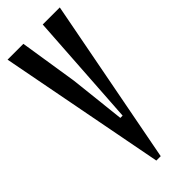

<svg xmlns="http://www.w3.org/2000/svg" viewBox="-229 -696 725 725"><g transform="rotate(-45 133.5 -333.5)"><path d="M-5.6 -666.7H78.9L115.6 -432.2L140 -210H152.2L145.6 0H122.2ZM152.2 -210 182.2 -666.7H273.3L145.6 0H122.2Z"/></g></svg>

Font: Le Murmure
Style: Regular
Weight: 600
Width: 2
Designer: Jeremy Landes, Alexander Slobzheninov (Cyrillic)
Foundry: Velvetyne Type Foundry
Version: Version 1.0